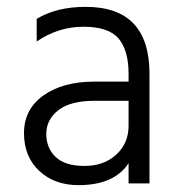

<svg xmlns="http://www.w3.org/2000/svg" viewBox="-20 -535 526 560"><path d="M209 5Q139 5 94.5 -36.5Q50 -78 50 -147Q50 -216 106.5 -256.5Q163 -297 256 -297H355V-320Q355 -388 326 -422.5Q297 -457 223.5 -457Q150 -457 87 -414V-480Q145 -515 230 -515Q416 -515 416 -320V0H355V-59Q313 5 209 5ZM355 -168V-241H256Q185 -241 150 -213.5Q115 -186 115 -144.5Q115 -103 142.5 -77Q170 -51 226.5 -51Q283 -51 319 -84Q355 -117 355 -168Z"/></svg>

Font: Hind Colombo Light
Style: Regular
Weight: 300
Designer: Jyotish Sonowal, Aditi Pimprikar
Foundry: Indian Type Foundry
Version: Version 1.000;PS 1.0;hotconv 1.0.86;makeotf.lib2.5.63406; tt